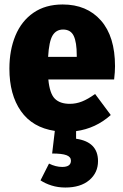

<svg xmlns="http://www.w3.org/2000/svg" viewBox="-20 -571 551 858"><path d="M490 -216H196Q202 -153 225 -130Q248 -107 292 -107Q320 -107 346.5 -117.5Q373 -128 405 -151L475 -57Q408 3 320 15V49Q418 63 418 149Q418 201 379 234Q340 267 272 267Q239 267 210.5 258Q182 249 161 235L199 160Q229 175 258 175Q297 175 297 147Q297 130 277 122.5Q257 115 213 115L225 14Q125 -1 73.5 -74.5Q22 -148 22 -264Q22 -347 49 -412Q76 -477 129.5 -514Q183 -551 260 -551Q368 -551 431 -479.5Q494 -408 494 -275Q494 -250 490 -216ZM323 -324Q323 -382 309.5 -410.5Q296 -439 262 -439Q231 -439 215 -412.5Q199 -386 195 -317H323Z"/></svg>

Font: Fira Sans Condensed ExtraBold
Style: Regular
Weight: 800
Width: 3
Designer: Carrois Corporate & Edenspiekermann AG
Foundry: Carrois Corporate GbR & Edenspiekermann AG
Version: Version 4.203